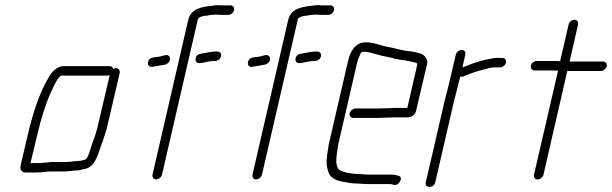

<svg xmlns="http://www.w3.org/2000/svg" viewBox="-20 -690 2387 749"><path d="M238 -58H180C166 -57 146 -54 131 -54H99L123 -154C139 -224 160 -294 188 -350C195 -364 206 -389 219 -395H399C402 -395 405 -396 408 -397L359 -188C354 -169 353 -167 347 -150L339 -128C333 -111 326 -78 314 -68C307 -66 294 -62 287 -62C272 -62 253 -58 238 -58ZM79 -17H123C137 -17 159 -20 173 -21H230C246 -21 265 -25 280 -25C291 -25 305 -31 315 -32C350 -41 362 -85 375 -124L383 -146C389 -163 390 -167 396 -187L447 -405C449 -415 443 -424 433 -424C430 -424 425 -423 422 -421C420 -428 415 -432 408 -432H228C204 -432 183 -411 171 -390C132 -326 106 -241 86 -154L60 -43C57 -30 65 -17 79 -17Z M572 -429C587 -431 609 -436 624 -438C649 -445 651 -478 625 -475C616 -472 594 -467 584 -467L578 -466C553 -463 549 -429 572 -429ZM842 -470C845 -481 838 -489 827 -489H820C808 -489 784 -484 772 -482L762 -480C738 -477 735 -441 760 -444L770 -445C779 -447 800 -452 811 -452H818C829 -452 839 -459 842 -470ZM612 -9 751 -611C752 -614 752 -616 754 -619C763 -626 773 -628 787 -629C802 -632 808 -633 823 -633C831 -632 838 -632 845 -632H871C881 -632 891 -641 893 -651C895 -661 889 -669 879 -669H853C846 -669 840 -669 832 -670C824 -670 816 -669 810 -668C767 -663 725 -658 714 -611L575 -9C573 1 579 10 589 10C599 10 610 1 612 -9Z M962 -429C977 -431 999 -436 1014 -438C1039 -445 1041 -478 1015 -475C1006 -472 984 -467 974 -467L968 -466C943 -463 939 -429 962 -429ZM1232 -470C1235 -481 1228 -489 1217 -489H1210C1198 -489 1174 -484 1162 -482L1152 -480C1128 -477 1125 -441 1150 -444L1160 -445C1169 -447 1190 -452 1201 -452H1208C1219 -452 1229 -459 1232 -470ZM1002 -9 1141 -611C1142 -614 1142 -616 1144 -619C1153 -626 1163 -628 1177 -629C1192 -632 1198 -633 1213 -633C1221 -632 1228 -632 1235 -632H1261C1271 -632 1281 -641 1283 -651C1285 -661 1279 -669 1269 -669H1243C1236 -669 1230 -669 1222 -670C1214 -670 1206 -669 1200 -668C1157 -663 1115 -658 1104 -611L965 -9C963 1 969 10 979 10C989 10 1000 1 1002 -9Z M1384 -11C1355 -11 1324 -16 1306 -26C1294 -32 1291 -54 1292 -70C1294 -93 1297 -115 1303 -142L1374 -449C1376 -457 1385 -478 1388 -484C1389 -487 1396 -488 1399 -488C1420 -488 1435 -481 1453 -477C1474 -470 1500 -468 1520 -461L1540 -457C1545 -456 1550 -456 1556 -455L1572 -452C1581 -451 1597 -446 1605 -444C1606 -444 1608 -441 1608 -439L1569 -269H1524C1511 -269 1477 -267 1462 -267H1367C1358 -267 1346 -258 1344 -248C1342 -238 1349 -230 1358 -230H1453C1467 -230 1503 -232 1516 -232H1570C1584 -232 1600 -242 1603 -257L1646 -440C1648 -449 1646 -458 1641 -465C1631 -482 1611 -484 1587 -489L1569 -491C1543 -494 1519 -503 1493 -507C1464 -512 1440 -525 1407 -525C1366 -525 1346 -490 1337 -449L1266 -142C1263 -131 1261 -120 1260 -110C1254 -76 1251 -49 1259 -26C1265 1 1286 14 1318 19C1336 22 1352 26 1375 26C1386 26 1394 28 1405 28H1497C1506 28 1510 29 1516 31C1537 37 1556 -1 1534 -4C1527 -7 1517 -9 1505 -9H1413C1403 -9 1395 -11 1384 -11Z M1758 -476 1734 -374C1729 -351 1720 -319 1714 -294L1641 21C1638 32 1645 39 1656 39C1667 39 1675 32 1678 21L1751 -295C1757 -320 1766 -351 1771 -374L1776 -392C1781 -390 1785 -390 1791 -393C1813 -403 1842 -413 1868 -419C1881 -422 1893 -427 1906 -427H1932C1941 -427 1952 -436 1954 -446C1956 -456 1949 -464 1940 -464H1912C1905 -463 1897 -462 1890 -460L1869 -456C1839 -449 1810 -437 1784 -427L1795 -476C1798 -487 1792 -495 1781 -495C1770 -495 1761 -487 1758 -476Z M2198 -594 2165 -451C2158 -452 2152 -452 2145 -452H2073C2064 -452 2053 -444 2051 -434C2049 -424 2056 -415 2065 -415H2137C2143 -415 2150 -415 2157 -414L2063 -8C2061 1 2067 10 2077 10C2087 10 2098 1 2100 -8L2193 -413H2323C2333 -413 2345 -422 2347 -432C2349 -442 2342 -450 2332 -450H2202L2235 -594C2237 -604 2231 -613 2221 -613C2211 -613 2200 -604 2198 -594Z"/></svg>

Font: Electronic
Style: SeLtIt
Weight: 300
Version: Version 1.011